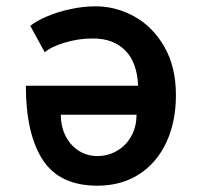

<svg xmlns="http://www.w3.org/2000/svg" viewBox="-20 -580 640 609"><path d="M538 -278Q538 -193.5 507.5 -128.2Q477 -63 420.8 -27Q364.5 9 289 9Q168.5 9 115.2 -73.5Q62 -156 62 -308H418Q415 -382 377.2 -420Q339.5 -458 275 -458Q228 -458 184.2 -444.5Q140.5 -431 122 -414L76 -498Q95.5 -513.5 129.2 -528Q163 -542.5 203.8 -551.2Q244.5 -560 283 -560Q347.5 -560 406 -527.8Q464.5 -495.5 501.2 -431.8Q538 -368 538 -278ZM289 -85Q322.5 -85 351 -101.5Q379.5 -118 396.2 -147.8Q413 -177.5 413 -216H173Q173 -178.5 188 -148.8Q203 -119 229.5 -102Q256 -85 289 -85Z"/></svg>

Font: JuliaMono
Style: Bold
Weight: 700
Monospace: yes
Designer: cormullion
Foundry: corm
Version: Version 0.055; ttfautohint (v1.8.4)